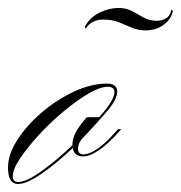

<svg xmlns="http://www.w3.org/2000/svg" viewBox="-63 -453 452 480"><path d="M-18 7Q-43 7 -43 -34Q-43 -67 -19.5 -103.5Q4 -140 41.5 -172Q79 -204 122 -224Q165 -244 204 -244Q230 -244 230 -224Q230 -205 206 -176.5Q182 -148 146 -110Q144 -108 143 -107Q132 -95 132 -81Q132 -67 146 -67Q160 -67 180.5 -81Q201 -95 223 -120L232 -130H240L233 -122Q208 -94 185 -78Q162 -62 145 -62Q122 -62 119 -83Q80 -46 42 -19.5Q4 7 -18 7ZM-17 2Q2 2 38.5 -23.5Q75 -49 118 -90Q118 -106 126 -121.5Q134 -137 154 -160H185Q203 -180 213 -196Q223 -212 223 -223Q223 -236 206 -236Q187 -236 158 -219Q129 -202 96 -174.5Q63 -147 34.5 -116Q6 -85 -12.5 -57.5Q-31 -30 -31 -12Q-31 2 -17 2ZM151 -381 149 -386Q161 -409 185 -421Q209 -433 234 -433Q253 -433 267.5 -425Q282 -417 296.5 -409Q311 -401 329 -401Q340 -401 351 -406.5Q362 -412 366 -430L369 -425Q365 -405 346 -391Q327 -377 301 -377Q282 -377 266 -384Q250 -391 234 -397.5Q218 -404 195 -404Q165 -404 151 -381Z"/></svg>

Font: Ballet 72pt
Style: Regular
Weight: 400
Designer: Maximiliano R. Sproviero
Foundry: Omnibus-Type
Version: Version 1.100; ttfautohint (v1.8.3)